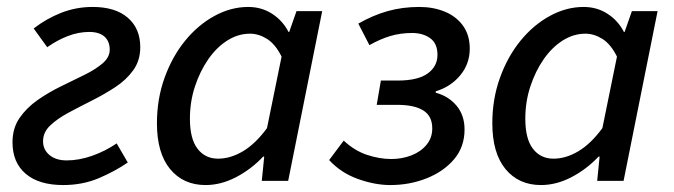

<svg xmlns="http://www.w3.org/2000/svg" viewBox="-20 -521 1942 553"><path d="M162 12Q92 12 54 -20.5Q16 -53 16 -111Q16 -152 36.5 -181.5Q57 -211 88.5 -233Q120 -255 156 -272.5Q192 -290 223.5 -305.5Q255 -321 275.5 -338.5Q296 -356 296 -378Q296 -402 281 -415.5Q266 -429 237 -429Q206 -429 175 -417Q144 -405 116 -385L77 -439Q113 -467 156 -484Q199 -501 247 -501Q312 -501 348 -470Q384 -439 384 -385Q384 -347 364 -319Q344 -291 312 -270Q280 -249 244 -231Q208 -213 176.5 -196Q145 -179 124.5 -159.5Q104 -140 104 -114Q104 -90 122.5 -74.5Q141 -59 172 -59Q208 -59 246 -72.5Q284 -86 316 -108L348 -53Q312 -28 265 -8Q218 12 162 12Z M572 12Q508 12 470 -34Q432 -80 432 -166Q432 -236 454 -297Q476 -358 513 -403.5Q550 -449 597.5 -475Q645 -501 695 -501Q733 -501 763.5 -481.5Q794 -462 811 -429H813L834 -489H908L810 0H734L741 -70H738Q703 -33 659.5 -10.5Q616 12 572 12ZM608 -64Q644 -64 680 -85.5Q716 -107 749 -152L791 -358Q773 -394 749 -409Q725 -424 700 -424Q666 -424 635 -404.5Q604 -385 580 -350.5Q556 -316 541.5 -272Q527 -228 527 -179Q527 -121 549 -92.5Q571 -64 608 -64Z M1104 12Q1060 12 1011 -5.5Q962 -23 928 -60L970 -116Q1001 -87 1037 -75Q1073 -63 1107 -63Q1138 -63 1165 -73.5Q1192 -84 1208.5 -104Q1225 -124 1225 -151Q1225 -187 1199 -203Q1173 -219 1125 -219H1065L1077 -289H1125Q1184 -289 1212 -309.5Q1240 -330 1240 -363Q1240 -396 1219 -411Q1198 -426 1167 -426Q1134 -426 1105 -417.5Q1076 -409 1044 -391L1012 -453Q1054 -477 1096.5 -489Q1139 -501 1188 -501Q1228 -501 1261 -487.5Q1294 -474 1313.5 -447Q1333 -420 1333 -381Q1333 -337 1305.5 -304Q1278 -271 1235 -258V-254Q1272 -244 1295 -216.5Q1318 -189 1318 -148Q1318 -98 1288 -62.5Q1258 -27 1209 -7.5Q1160 12 1104 12Z M1538 12Q1474 12 1436 -34Q1398 -80 1398 -166Q1398 -236 1420 -297Q1442 -358 1479 -403.5Q1516 -449 1563.5 -475Q1611 -501 1661 -501Q1699 -501 1729.5 -481.5Q1760 -462 1777 -429H1779L1800 -489H1874L1776 0H1700L1707 -70H1704Q1669 -33 1625.5 -10.5Q1582 12 1538 12ZM1574 -64Q1610 -64 1646 -85.5Q1682 -107 1715 -152L1757 -358Q1739 -394 1715 -409Q1691 -424 1666 -424Q1632 -424 1601 -404.5Q1570 -385 1546 -350.5Q1522 -316 1507.5 -272Q1493 -228 1493 -179Q1493 -121 1515 -92.5Q1537 -64 1574 -64Z"/></svg>

Font: Source Sans 3 Medium
Style: Italic
Weight: 500
Italic angle: -11°
Designer: Paul D. Hunt
Foundry: Adobe
Version: Version 3.052;hotconv 1.1.0;makeotfexe 2.6.0